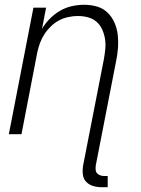

<svg xmlns="http://www.w3.org/2000/svg" viewBox="-20 -562 590 804"><path d="M407 222Q388 222 370.5 217Q353 212 341 199.5Q329 187 327 168.5Q325 150 328 131L415 -314Q419 -336 421 -358Q423 -380 419.5 -400.5Q416 -421 407.5 -439.5Q399 -458 384 -471Q369 -484 348.5 -489.5Q328 -495 306 -495Q286 -495 265.5 -490.5Q245 -486 227 -476.5Q209 -467 193 -451.5Q177 -436 165.5 -418Q154 -400 147 -380.5Q140 -361 136 -342L70 0H17L120 -530H173L156 -441Q169 -464 189 -484Q209 -504 232.5 -517.5Q256 -531 282 -536.5Q308 -542 332 -542Q361 -542 386.5 -534.5Q412 -527 430.5 -509Q449 -491 459.5 -467Q470 -443 473 -416Q476 -389 474 -361Q472 -333 466 -305L381 131Q380 140 380.5 148.5Q381 157 386 163Q391 169 399 172Q407 175 416 175H431V222Z"/></svg>

Font: Lode Dark Term
Style: Italic
Weight: 400
Italic angle: -11°
Monospace: yes
Designer: Belleve Invis
Foundry: Belleve Invis
Version: Version 29.2.0